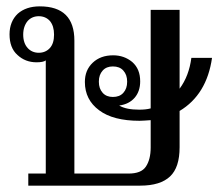

<svg xmlns="http://www.w3.org/2000/svg" viewBox="-20 -584 687 604"><path d="M545 -235C602 -269 636 -325 647 -402C647 -402 582 -402 582 -402C577 -364 565 -332 545 -305C545 -305 545 -553 545 -553C545 -553 454 -553 454 -553C454 -553 454 -243 454 -243C443 -240 431 -239 418 -239C391 -239 370 -243 355 -252C376 -255 392 -263 404 -277C415 -290 421 -307 421 -328C421 -354 413 -374 396 -389C379 -403 359 -410 336 -410C309 -410 288 -402 272 -387C255 -371 247 -351 247 -326C247 -289 262 -259 292 -237C321 -215 364 -204 419 -204C428 -204 439 -205 454 -206C454 -206 454 -120 454 -120C454 -95 449 -75 439 -60C429 -45 411 -38 384 -38C384 -38 214 -38 214 -38C214 -38 214 -456 214 -456C214 -528 178 -564 105 -564C76 -564 53 -556 36 -541C19 -525 10 -503 10 -476C10 -448 18 -426 35 -411C51 -396 71 -388 95 -388C109 -388 119 -390 124 -394C124 -394 124 -38 124 -38C124 -38 69 -38 69 -38C69 -38 69 0 69 0C69 0 421 0 421 0C464 0 495 -10 515 -29C535 -48 545 -78 545 -121C545 -121 545 -235 545 -235ZM137 -433C128 -423 116 -418 102 -418C88 -418 76 -423 67 -433C58 -443 53 -457 53 -475C53 -493 58 -507 67 -518C76 -528 88 -533 102 -533C116 -533 128 -528 137 -518C146 -507 150 -493 150 -475C150 -457 146 -443 137 -433ZM303 -292C295 -301 291 -312 291 -327C291 -342 295 -353 303 -362C311 -371 322 -375 335 -375C349 -375 360 -371 368 -362C376 -353 380 -342 380 -327C380 -312 376 -301 368 -292C360 -283 349 -279 335 -279C322 -279 311 -283 303 -292Z"/></svg>

Font: BUSH 25 TRIRONG 0515 A
Style: Regular
Weight: 400
Designer: Katatrad Team
Foundry: CadsonDemak